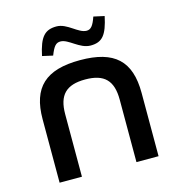

<svg xmlns="http://www.w3.org/2000/svg" viewBox="-103 -774 805 864"><g transform="rotate(-15 300.0 -341.5)"><path d="M69 -295V0H173V-291C173 -380 211 -419 300 -419C389 -419 427 -380 427 -291V0H530V-295C530 -444 460 -509 300 -509C140 -509 69 -444 69 -295ZM140 -571 189 -560C205 -601 216 -613 237 -613C274 -613 313 -560 364 -560C419 -560 441 -588 459 -672L409 -683C395 -642 383 -629 364 -629C325 -629 287 -683 237 -683C183 -683 158 -657 140 -571Z"/></g></svg>

Font: LT Wave Mono Medium
Style: Regular
Weight: 500
Designer: Daniel Lyons
Version: Version 2.5 (Glyphs App)